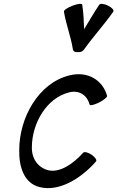

<svg xmlns="http://www.w3.org/2000/svg" viewBox="-20 -942 604 988"><path d="M413 -688C460 -754 516 -815 563 -882C568 -890 556 -903 536 -913C516 -923 496 -925 491 -918C463 -877 439 -834 413 -792C411 -834 410 -877 403 -918C402 -925 380 -923 354 -913C328 -903 308 -890 309 -882C320 -815 345 -754 355 -688C357 -677 368 -672 381 -674C393 -672 406 -677 413 -688ZM531 -449C509 -529 432 -578 337 -554C176 -514 79 -334 79 -170C77 -83 104 2 185 21C280 45 392 -18 474 -111C480 -118 470 -133 451 -146C433 -158 414 -163 408 -156C355 -97 287 -52 228 -66C174 -80 142 -128 144 -186C145 -306 218 -438 337 -467C390 -480 430 -449 441 -404C443 -397 464 -402 489 -414C514 -427 533 -442 531 -449Z"/></svg>

Font: Nupuram Condensed Oblique
Style: Regular
Weight: 400
Width: 3
Designer: Santhosh Thottingal (santhosh.thottingal@gmail.com)
Foundry: SMC
Version: Version 1.000